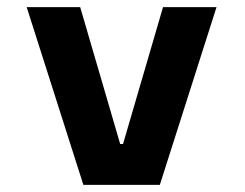

<svg xmlns="http://www.w3.org/2000/svg" viewBox="-20 -520 690 540"><path d="M214.5 0 55 -500H205.5L318 -115H326L438.5 -500H589L429.5 0Z"/></svg>

Font: Trispace Thin SemiBold
Style: Regular
Weight: 600
Version: Version 1.210